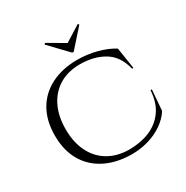

<svg xmlns="http://www.w3.org/2000/svg" viewBox="-181 -941 1068 1104"><g transform="rotate(-30 352.5 -388.5)"><path d="M666 -252 655 -115Q629 -75 587 -46Q545 -17 492 -1.5Q439 14 380 14Q279 13 204.5 -25Q130 -63 90 -133Q50 -203 50 -300Q50 -398 90 -468Q130 -538 204.5 -576Q279 -614 380 -614Q442 -614 505 -598Q568 -582 614 -553L636 -412H627Q605 -504 538.5 -544Q472 -584 379 -584Q300 -584 242.5 -549.5Q185 -515 153.5 -451.5Q122 -388 122 -300Q122 -214 153.5 -150.5Q185 -87 243 -52.5Q301 -18 380 -17Q455 -17 515.5 -41.5Q576 -66 614 -118Q652 -170 657 -252ZM491 -783 485 -791 380 -725 267 -791 261 -783 375 -664H385Z"/></g></svg>

Font: Cinzel
Style: Regular
Weight: 400
Designer: Natanael Gama
Version: Version 2.000